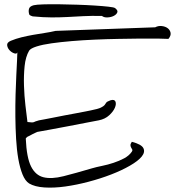

<svg xmlns="http://www.w3.org/2000/svg" viewBox="-20 -866 812 891"><path d="M115.2 -14.6Q96.7 -26.4 84.5 -56.6Q72.3 -86.9 64.9 -128.9Q57.6 -170.9 54.7 -221.7Q51.8 -272.5 51.3 -324.2Q50.8 -376 52.2 -426.3Q53.7 -476.6 55.7 -517.1Q57.6 -557.6 59.1 -585.9Q60.5 -614.3 60.5 -623Q57.6 -614.3 45.4 -618.7Q33.2 -623 23.9 -633.3Q14.6 -643.6 13.2 -656.2Q11.7 -668.9 30.3 -676.8Q53.7 -686.5 79.6 -692.9Q105.5 -699.2 132.8 -704.1Q160.2 -709 186.5 -712.9Q212.9 -716.8 238.3 -722.7L700.2 -739.3Q714.8 -747.1 731 -745.1Q747.1 -743.2 757.8 -735.4Q768.6 -727.5 771.5 -714.4Q774.4 -701.2 761.7 -685.5Q746.1 -686.5 711.4 -687Q676.8 -687.5 630.9 -687Q585 -686.5 530.3 -685.5Q475.6 -684.6 420.4 -682.1Q365.2 -679.7 313 -675.3Q260.7 -670.9 219.2 -665Q177.7 -659.2 149.9 -650.4Q122.1 -641.6 115.2 -630.9Q98.6 -602.5 94.2 -559.1Q89.8 -515.6 91.3 -468.3Q92.8 -420.9 98.1 -376Q103.5 -331.1 107.4 -299.8Q122.1 -297.9 127.9 -297.9Q133.8 -297.9 137.2 -299.3Q140.6 -300.8 145 -302.7Q149.4 -304.7 161.1 -307.6Q167 -308.6 185.1 -312Q203.1 -315.4 228 -320.3Q252.9 -325.2 280.3 -330.6Q307.6 -335.9 332.5 -340.3Q357.4 -344.7 376 -348.6Q394.5 -352.5 400.4 -353.5Q435.5 -360.4 448.2 -366.7Q460.9 -373 465.3 -378.4Q469.7 -383.8 472.7 -389.2Q475.6 -394.5 492.2 -400.4Q510.7 -406.2 515.6 -395Q520.5 -383.8 513.2 -366.2Q505.9 -348.6 486.8 -331.1Q467.8 -313.5 438.5 -307.6Q422.9 -304.7 382.3 -296.9Q341.8 -289.1 296.4 -280.3Q251 -271.5 210.4 -264.2Q169.9 -256.8 153.3 -253.9Q151.4 -252.9 144.5 -250Q137.7 -247.1 130.4 -243.2Q123 -239.3 116.7 -235.8Q110.4 -232.4 107.4 -231.4Q106.4 -230.5 103 -227.5Q99.6 -224.6 99.6 -222.7Q103.5 -134.8 124 -93.8Q144.5 -52.7 181.6 -43.5Q218.8 -34.2 274.9 -48.3Q331.1 -62.5 407.2 -85Q426.8 -90.8 453.6 -96.2Q480.5 -101.6 506.8 -110.4Q533.2 -119.1 556.2 -131.3Q579.1 -143.6 591.8 -162.1Q595.7 -168 593.8 -171.9Q591.8 -175.8 588.9 -180.7Q585.9 -185.5 585.4 -191.9Q585 -198.2 591.8 -208Q636.7 -196.3 645.5 -178.2Q654.3 -160.2 637.7 -139.6Q621.1 -119.1 583 -97.2Q544.9 -75.2 495.6 -56.2Q446.3 -37.1 390.6 -22.5Q335 -7.8 282.7 -0.5Q230.5 6.8 186 3.9Q141.6 1 115.2 -14.6ZM116.2 -797.9Q111.3 -811.5 114.3 -824.2Q117.2 -836.9 136.7 -841.8Q149.4 -844.7 181.2 -845.7Q212.9 -846.7 253.4 -846.2Q293.9 -845.7 337.9 -844.2Q381.8 -842.8 419.4 -840.3Q457 -837.9 482.9 -835Q508.8 -832 512.7 -829.1Q528.3 -818.4 524.4 -808.6Q520.5 -798.8 508.3 -792.5Q496.1 -786.1 479.5 -785.2Q462.9 -784.2 453.1 -792Q404.3 -793 366.7 -791Q329.1 -789.1 293.5 -787.1Q257.8 -785.2 219.7 -785.2Q181.6 -785.2 131.8 -790Q129.9 -790 123.5 -793Q117.2 -795.9 116.2 -797.9Z"/></svg>

Font: Give You Glory
Style: Regular
Weight: 400
Designer: Kimberly Geswein
Foundry: Kimberly Geswein
Version: Version 1.002